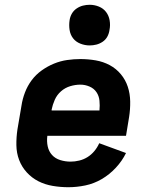

<svg xmlns="http://www.w3.org/2000/svg" viewBox="-20 -775 640 803"><path d="M266 8Q233 8 200.5 2.5Q168 -3 140.5 -17Q113 -31 92 -54Q71 -77 60 -106Q49 -135 48.5 -168Q48 -201 53 -234L70 -334Q74 -361 84.5 -388.5Q95 -416 112.5 -439.5Q130 -463 154.5 -480.5Q179 -498 206 -509Q233 -520 261 -524Q289 -528 316 -528Q349 -528 380.5 -522.5Q412 -517 439 -502.5Q466 -488 485.5 -464.5Q505 -441 514.5 -412Q524 -383 524.5 -350.5Q525 -318 520 -286L507 -207H178Q175 -184 179.5 -163Q184 -142 197.5 -127Q211 -112 232 -105.5Q253 -99 275 -99Q293 -99 311.5 -103.5Q330 -108 346 -118Q362 -128 374.5 -143Q387 -158 395 -176L507 -135Q491 -102 464.5 -73.5Q438 -45 405.5 -26Q373 -7 337 0.5Q301 8 266 8ZM196 -313H396Q398 -334 396 -354Q394 -374 383.5 -389.5Q373 -405 354.5 -413Q336 -421 316 -421Q295 -421 273.5 -414.5Q252 -408 235 -393Q218 -378 209 -357.5Q200 -337 196 -317ZM355 -585Q335 -585 316 -592.5Q297 -600 285.5 -615Q274 -630 271 -650Q268 -670 271 -690Q273 -705 280.5 -718Q288 -731 300.5 -739.5Q313 -748 327 -751.5Q341 -755 355 -755Q375 -755 393.5 -747.5Q412 -740 423.5 -725Q435 -710 438.5 -690Q442 -670 438 -650Q436 -635 429 -622Q422 -609 409.5 -600.5Q397 -592 383 -588.5Q369 -585 355 -585Z"/></svg>

Font: Iosevka Aile Extrabold
Style: Italic
Weight: 800
Italic angle: -9°
Designer: Belleve Invis
Foundry: Belleve Invis
Version: Version 31.1.0; ttfautohint (v1.8.4)